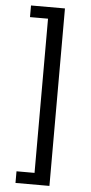

<svg xmlns="http://www.w3.org/2000/svg" viewBox="-60 -739 454 963"><g transform="rotate(5 167.0 -257.0)"><path d="M227.1 189.9H56.2V131.3H147V-645H56.2V-703.6H227.1Z"/></g></svg>

Font: Metrophobic
Style: Regular
Weight: 400
Designer: Vernon Adams
Foundry: Vernon Adams
Version: Version 3.200; ttfautohint (v1.8.4.7-5d5b);gftools[0.9.23]